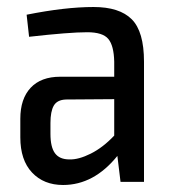

<svg xmlns="http://www.w3.org/2000/svg" viewBox="-20 -519 486 548"><path d="M247 -499Q321 -499 356 -464Q391 -429 391 -343V0H324L315 -74Q248 9 160 9Q105 9 71.5 -26.5Q38 -62 38 -127V-180Q38 -237 67.5 -268.5Q97 -300 152 -300H306V-343Q305 -389 289 -408Q273 -427 229 -427Q178 -427 63 -414L56 -477Q166 -499 247 -499ZM178 -64Q204 -63 239 -80.5Q274 -98 306 -132V-236L168 -235Q143 -234 133.5 -217.5Q124 -201 124 -168V-137Q124 -99 137 -81.5Q150 -64 178 -64Z"/></svg>

Font: exo2condensed_r
Style: Regular
Weight: 400
Width: 3
Designer: Natanael Gama
Version: Version 1.001;PS 001.001;hotconv 1.0.70;makeotf.lib2.5.58329